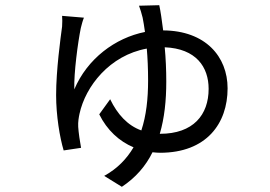

<svg xmlns="http://www.w3.org/2000/svg" viewBox="-20 -635 1040 739"><path d="M593 -615 515 -613C520 -600 525 -583 529 -567C532 -552 535 -534 538 -512C423 -489 316 -409 266 -291C264 -355 280 -473 291 -527C294 -539 298 -555 303 -567L219 -574C220 -563 220 -548 219 -533C213 -488 196 -365 196 -269C196 -190 210 -106 225 -56L292 -66C288 -86 282 -128 281 -147C280 -166 283 -183 286 -197C309 -303 402 -422 545 -448C548 -413 550 -372 550 -325C550 -255 543 -190 524 -133C471 -152 432 -195 404 -253L362 -195C392 -134 439 -91 494 -68C468 -24 432 14 381 42L449 84C502 49 541 4 567 -49C577 -48 586 -47 596 -47C775 -47 856 -160 856 -295C856 -417 771 -517 608 -518C603 -558 598 -592 593 -615ZM620 -321C620 -366 618 -411 614 -453C735 -448 783 -377 783 -293C783 -193 724 -120 596 -120H595C613 -181 620 -248 620 -321Z"/></svg>

Font: Source Han Sans HK
Style: Regular
Weight: 400
Designer: Ryoko NISHIZUKA 西塚涼子 (kana, bopomofo & ideographs); Paul D. Hunt (Latin, Greek & Cyrillic); Sandoll Communications 산돌커뮤니
Foundry: Adobe
Version: Version 2.000;hotconv 1.0.107;makeotfexe 2.5.65593